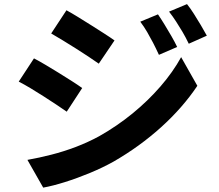

<svg xmlns="http://www.w3.org/2000/svg" viewBox="-20 -836 1040 911"><path d="M729.5 -767.9Q743.6 -747.4 760.5 -719.8Q777.3 -692.2 793.4 -664.5Q809.4 -636.7 820.6 -613.2L734.1 -575.8Q719.4 -607.8 706.1 -633.4Q692.7 -659 678.6 -683.4Q664.5 -707.8 645.6 -733.1ZM867.3 -816.5Q883.2 -796.8 900.1 -770.1Q916.9 -743.3 933.2 -716.2Q949.4 -689.1 961.4 -666.7L875.7 -628.5Q860.3 -660.4 845.6 -685.3Q830.9 -710.1 815.9 -733.2Q801 -756.4 782.1 -780.8ZM295.3 -787.3Q319.9 -773.9 350.9 -754.8Q381.8 -735.7 414.1 -715.4Q446.4 -695 475.2 -676.5Q504.1 -658 523.3 -644.1L448.7 -533.9Q428.3 -548.5 399.5 -567.5Q370.8 -586.5 339.5 -606.3Q308.2 -626.1 277.8 -644.6Q247.3 -663.1 222.9 -677.2ZM110.1 -77.4Q166.4 -87.4 224.1 -102.2Q281.8 -116.9 339.1 -138.6Q396.4 -160.3 450.4 -189.6Q535.3 -237.6 608.8 -297.6Q682.2 -357.6 741.1 -425.5Q800 -493.4 839.5 -564.8L916.4 -428.9Q846.8 -324.9 744.4 -232.4Q641.9 -140 518.7 -69.2Q467.9 -40.8 407.2 -15.6Q346.4 9.6 287.9 28Q229.3 46.3 185 54.2ZM141.2 -559Q166.5 -545.9 198 -527.1Q229.6 -508.3 261.6 -488.5Q293.6 -468.6 322.2 -450.4Q350.7 -432.2 370 -418.3L296.6 -306.1Q275.1 -321.2 246.7 -340Q218.2 -358.8 186.8 -379Q155.4 -399.3 124.9 -417.5Q94.3 -435.7 68.9 -448.8Z"/></svg>

Font: Noto Sans JP
Style: Regular
Weight: 100
Designer: Ryoko NISHIZUKA 西塚涼子 (kana, bopomofo & ideographs); Paul D. Hunt (Latin, Greek & Cyrillic); Sandoll Communications 산돌커뮤니
Foundry: Adobe
Version: Version 2.004;hotconv 1.0.118;makeotfexe 2.5.65603